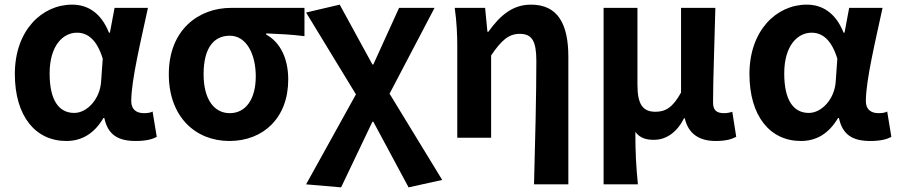

<svg xmlns="http://www.w3.org/2000/svg" viewBox="-20 -594 3872 828"><path d="M266 14C334 14 387 -19 426 -85H430C445 -13 489 14 565 14C608 14 637 7 656 -4L638 -113C629 -108 617 -106 601 -106C569 -106 546 -121 546 -158C546 -249 589 -424 618 -560H474L454 -453H450C415 -541 356 -574 291 -574C161 -574 44 -463 44 -275C44 -93 133 14 266 14ZM300 -107C235 -107 194 -160 194 -277C194 -398 252 -453 312 -453C359 -453 398 -422 423 -341L416 -242C411 -167 356 -107 300 -107Z M969 14C1116 14 1223 -86 1223 -251C1223 -343 1188 -412 1128 -445V-450C1187 -447 1232 -446 1293 -438V-560H976C838 -560 708 -467 708 -274C708 -88 825 14 969 14ZM971 -106C903 -106 858 -166 858 -274C858 -390 904 -440 971 -440C1043 -440 1083 -360 1083 -265C1083 -165 1039 -106 971 -106Z M1515 -187 1300 201 1451 214 1586 -69H1590L1742 214L1887 182L1660 -190L1854 -560H1701L1590 -316H1586L1445 -574L1300 -540Z M2283 201H2431V-349C2431 -490 2386 -574 2270 -574C2191 -574 2137 -528 2086 -457H2082L2072 -560H1941C1950 -499 1952 -437 1952 -393V0H2098V-355C2142 -420 2174 -448 2221 -448C2274 -448 2293 -418 2293 -331C2293 -193 2288 25 2283 201Z M2729 -560H2583V201H2731C2723 120 2720 66 2720 -25C2741 3 2769 9 2800 9C2853 9 2899 -23 2930 -84H2933C2948 -19 2993 14 3066 14C3109 14 3134 7 3155 -4L3138 -112C3126 -108 3114 -106 3103 -106C3072 -106 3055 -117 3055 -152C3055 -256 3062 -424 3065 -560H2917V-195C2882 -131 2850 -112 2807 -112C2751 -112 2729 -145 2729 -229Z M3434 14C3502 14 3555 -19 3594 -85H3598C3613 -13 3657 14 3733 14C3776 14 3805 7 3824 -4L3806 -113C3797 -108 3785 -106 3769 -106C3737 -106 3714 -121 3714 -158C3714 -249 3757 -424 3786 -560H3642L3622 -453H3618C3583 -541 3524 -574 3459 -574C3329 -574 3212 -463 3212 -275C3212 -93 3301 14 3434 14ZM3468 -107C3403 -107 3362 -160 3362 -277C3362 -398 3420 -453 3480 -453C3527 -453 3566 -422 3591 -341L3584 -242C3579 -167 3524 -107 3468 -107Z"/></svg>

Font: Spoqa Han Sans Neo Bold
Style: Bold
Weight: 700
Designer: [Spoqa Han Sans Neo] Dong-huui Kim  Younghwa Kang  Yujin Lee  [Noto Sans] Ryoko NISHIZUKA  (kana & ideographs); Paul D. 
Foundry: Spoqa (http://www.spoqa-han-sans.com)
Version: Version 1.100;hotconv 1.0.109;makeotfexe 2.5.65596